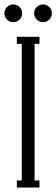

<svg xmlns="http://www.w3.org/2000/svg" viewBox="-29 -846 254 866"><path d="M31 -746Q15 -746 3 -757.5Q-9 -769 -9 -786Q-9 -803 3 -814.5Q15 -826 31 -826Q47 -826 59 -814.5Q71 -803 71 -786Q71 -769 59 -757.5Q47 -746 31 -746ZM165 -746Q149 -746 137 -757.5Q125 -769 125 -786Q125 -803 137 -814.5Q149 -826 165 -826Q181 -826 193 -814.5Q205 -803 205 -786Q205 -769 193 -757.5Q181 -746 165 -746ZM47 0V-32H69V-648H47V-680H149V-648H127V-32H149V0Z"/></svg>

Font: Margherita Variable
Style: Regular
Weight: 400
Designer: James Puckett
Foundry: Dunwich Type Founders
Version: Version 1.008